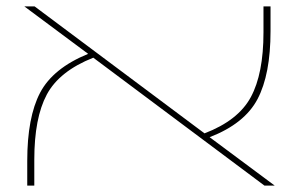

<svg xmlns="http://www.w3.org/2000/svg" viewBox="-20 -579 933 599"><path d="M837 0H805L271 -399Q165 -357 126 -284Q87 -211 87 -81V0H65V-77Q65 -213 105 -289.5Q145 -366 255 -411L56 -559H88L618 -163Q723 -203 762.5 -276Q802 -349 802 -478V-559H824V-482Q824 -347 783.5 -270Q743 -193 634 -151Z"/></svg>

Font: FiraGO Thin
Style: Regular
Weight: 100
Designer: bBox Type
Foundry: bBox Type GmbH
Version: Version 1.001;PS 001.001;hotconv 1.0.88;makeotf.lib2.5.64775